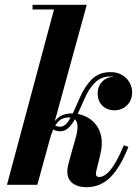

<svg xmlns="http://www.w3.org/2000/svg" viewBox="-20 -770 584 800"><path d="M9 0 205 -730.5H115.5V-750H341.5L135.5 0ZM339.5 10Q304.5 10 282.5 -6.5Q260.5 -23 260.5 -56Q260.5 -65.5 262.8 -77Q265 -88.5 268 -97.5L281.5 -147Q287.5 -168 294.2 -191Q301 -214 302.8 -234.2Q304.5 -254.5 296.8 -267.5Q289 -280.5 267 -280.5Q241.5 -280.5 226.5 -266.8Q211.5 -253 202.5 -232.2Q193.5 -211.5 187.5 -190H176Q186.5 -233 201.8 -256.2Q217 -279.5 236.5 -288.5Q256 -297.5 279 -297.5Q308 -297.5 333.8 -286.2Q359.5 -275 377.5 -253.5Q395.5 -232 401.8 -200.8Q408 -169.5 398.5 -128.5L381 -56.5Q380.5 -53.5 380 -50.2Q379.5 -47 379.5 -45.5Q379.5 -32.5 394 -32.5Q407 -32.5 422.8 -44.5Q438.5 -56.5 456.8 -85.5Q475 -114.5 496 -165L515 -158Q481.5 -73 440 -31.5Q398.5 10 339.5 10ZM230.5 -223Q220.5 -223 211.8 -226Q203 -229 197 -234L204 -253Q209 -247 215.2 -244.5Q221.5 -242 230.5 -242Q247 -242 260.2 -258.8Q273.5 -275.5 285.8 -302.5Q298 -329.5 311 -359.5Q333 -410.5 363 -440Q393 -469.5 441 -469.5Q467.5 -469.5 487.8 -458Q508 -446.5 519.2 -427.2Q530.5 -408 530.5 -385Q530.5 -352 509 -331.2Q487.5 -310.5 457.5 -310.5Q426.5 -310.5 406.8 -329.5Q387 -348.5 387 -381.5Q387 -410.5 406.2 -430.2Q425.5 -450 454 -450Q469.5 -450 487 -442Q504.5 -434 517 -419.5Q529.5 -405 529.5 -385H510Q510 -402.5 501.8 -417.5Q493.5 -432.5 477.8 -442Q462 -451.5 440 -451.5Q403 -451.5 377 -427Q351 -402.5 331 -356Q317 -323.5 302.8 -293Q288.5 -262.5 271 -242.8Q253.5 -223 230.5 -223Z"/></svg>

Font: Bodoni Moda 11pt
Style: Bold Italic
Weight: 700
Italic angle: -13°
Designer: Owen Earl
Foundry: indestructible type
Version: Version 2.004